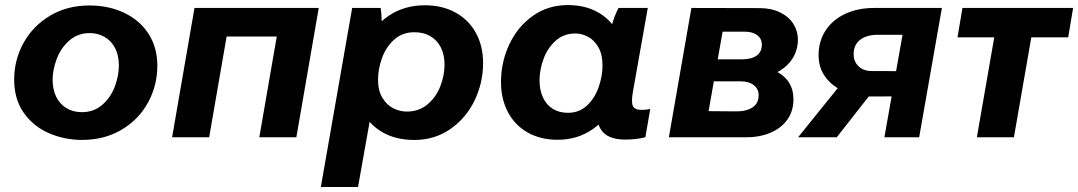

<svg xmlns="http://www.w3.org/2000/svg" viewBox="-20 -552 4335 772"><path d="M37 -232.4Q37 -311.2 74.7 -379.5Q112.4 -447.8 181.3 -488.9Q250.2 -530 339.4 -530Q417 -530 479.3 -500.5Q541.6 -471 577.1 -416.3Q612.6 -361.6 612.6 -287.6Q612.6 -208.6 575.4 -140.1Q538.2 -71.6 469.1 -30.5Q400 10.6 309.6 10.6Q241.2 10.6 178.9 -15.6Q116.6 -41.8 76.8 -96.6Q37 -151.4 37 -232.4ZM458 -288.8Q458 -330.4 442.2 -359.6Q426.4 -388.8 399.7 -403.9Q373 -419 340.8 -419Q293.2 -419 259.3 -389.6Q225.4 -360.2 208.5 -316.3Q191.6 -272.4 191.6 -231.2Q191.6 -192 206 -162.8Q220.4 -133.6 247.1 -117.3Q273.8 -101 309.2 -101Q356.8 -101 390.7 -130.1Q424.6 -159.2 441.3 -203.1Q458 -247 458 -288.8Z M762 -520H1261.6L1171.6 0H1022.6L1092.8 -405H891.2L821 0H672Z M1396 -520H1510.6Q1513.6 -502.2 1514.7 -468.4Q1515.8 -434.6 1512.8 -416L1454.6 -102H1473.2L1419.6 200H1270ZM1411.8 -218.6Q1411.8 -302.4 1445.6 -373.8Q1479.4 -445.2 1542.2 -488Q1605 -530.8 1688.2 -530.8Q1758 -530.8 1811.1 -501.8Q1864.2 -472.8 1893.3 -420Q1922.4 -367.2 1922.4 -298.6Q1922.4 -219 1888.1 -147.9Q1853.8 -76.8 1790.6 -33Q1727.4 10.8 1645.8 10.8Q1574 10.8 1521 -18.5Q1468 -47.8 1439.9 -100.1Q1411.8 -152.4 1411.8 -218.6ZM1767.4 -292Q1767.4 -331.6 1752.6 -361.1Q1737.8 -390.6 1710.5 -406.5Q1683.2 -422.4 1646.2 -422.4Q1597.6 -422.4 1564.5 -392.3Q1531.4 -362.2 1515.7 -317.9Q1500 -273.6 1500 -232.4Q1500 -187.6 1517.5 -158.8Q1535 -130 1561.1 -116.7Q1587.2 -103.4 1615.4 -103.4Q1665 -103.4 1699.5 -132.8Q1734 -162.2 1750.7 -205.8Q1767.4 -249.4 1767.4 -292Z M2384.2 -166.6 2403.4 -165.2 2435.2 -430.8Q2437.4 -438.8 2440.2 -450.2Q2450.2 -489 2467.2 -520H2584.6L2524.8 -182.8Q2517.6 -141.4 2524.6 -125.8Q2531.6 -110.2 2559.2 -110.2Q2578.6 -110.2 2594.4 -113.6L2575 -0.2Q2539 9.2 2493.8 9.2Q2419 9.2 2394.1 -34.6Q2369.2 -78.4 2384.2 -166.6ZM2490.8 -302.2Q2490.8 -219 2457.6 -147.3Q2424.4 -75.6 2363.4 -32.8Q2302.4 10 2221.6 10Q2153.6 10 2102.1 -19Q2050.6 -48 2022.5 -100.8Q1994.4 -153.6 1994.4 -222.2Q1994.4 -301.8 2027.5 -372.9Q2060.6 -444 2121.9 -487.8Q2183.2 -531.6 2263.4 -531.6Q2333.4 -531.6 2384.9 -502.3Q2436.4 -473 2463.6 -420.7Q2490.8 -368.4 2490.8 -302.2ZM2149.4 -228.8Q2149.4 -189.2 2163.3 -159.7Q2177.2 -130.2 2202.8 -114.3Q2228.4 -98.4 2263.6 -98.4Q2309.8 -98.4 2341.1 -128.5Q2372.4 -158.6 2387.5 -202.9Q2402.6 -247.2 2402.6 -288.4Q2402.6 -333.2 2386 -362Q2369.4 -390.8 2344.5 -404.1Q2319.6 -417.4 2293.8 -417.4Q2246.4 -417.4 2213.9 -388Q2181.4 -358.6 2165.4 -314.8Q2149.4 -271 2149.4 -228.8Z M2760 -520 3034.2 -519.4Q3080.8 -519.4 3116 -502.4Q3151.2 -485.4 3169.7 -456.4Q3188.2 -427.4 3188.2 -393.2Q3188.2 -345 3160.5 -307.9Q3132.8 -270.8 3081.4 -251.2L3082.2 -273Q3125.4 -256.8 3147.8 -226.8Q3170.2 -196.8 3170.2 -152.2Q3170.2 -104.2 3145.1 -70Q3120 -35.8 3077 -17.9Q3034 0 2982.2 0H2669.4ZM2796.8 -105.4 2939 -104.2Q2980.2 -103.6 3005.3 -119.8Q3030.4 -136 3030.4 -169.8Q3030.4 -194.2 3011 -209.6Q2991.6 -225 2957.6 -225H2803.2L2818.2 -313.4H2961.8Q3001.6 -313.4 3022.4 -328.4Q3043.2 -343.4 3043.2 -373.2Q3043.2 -396.4 3024.5 -410.6Q3005.8 -424.8 2972.6 -424.8H2852.6L2891.6 -459.6L2823.8 -74.8Z M3614.2 -442 3640.2 -412.2H3510Q3465.6 -412.2 3439 -392.4Q3412.4 -372.6 3412.4 -334Q3412.4 -304.2 3432.3 -285.3Q3452.2 -266.4 3484.6 -266.4L3635.2 -265.8L3617.8 -164.6L3480.2 -164Q3421.8 -163.4 3374.1 -184.1Q3326.4 -204.8 3298.9 -242.2Q3271.4 -279.6 3271.4 -329.2Q3271.4 -386.6 3299.8 -429.8Q3328.2 -473 3379 -496.5Q3429.8 -520 3494.8 -520H3767.2L3675.8 0H3536ZM3372.6 -227.6 3483.6 -177.6 3344.4 0H3189Z M3849.8 -520H4294.8L4275 -402H3830ZM4056.8 0H3907.8L3984.6 -441.4H4133.6Z"/></svg>

Font: Fixel Italic Variable Display Thin
Style: Italic
Weight: 100
Italic angle: -10°
Designer: AlfaBravo + MacPaw
Foundry: Kyrylo Tkachov, Marchela Mozhyna, Serhii Makarenko, Maria Weinstein, Zakhar Kryvoshyya
Version: Version 1.210;Glyphs 3.2 (3217)